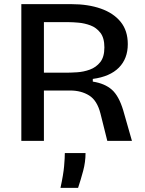

<svg xmlns="http://www.w3.org/2000/svg" viewBox="-20 -680 702 927"><path d="M83 0V-660H325Q405 -660 466.5 -638.5Q528 -617 562.5 -574.5Q597 -532 597 -467Q597 -397 554 -353.5Q511 -310 428 -299V-286Q486 -277 520 -247Q554 -217 575 -147L617 0H498L465 -132Q449 -195 410.5 -219Q372 -243 319 -243H192V0ZM192 -329H297Q320 -329 352 -331Q384 -333 414 -344Q444 -355 464 -380Q484 -405 484 -451Q484 -497 464.5 -522Q445 -547 416.5 -557.5Q388 -568 359.5 -570.5Q331 -573 314 -573H192ZM272 227Q286 163 289.5 122.5Q293 82 293 59H393Q393 102 381.5 145Q370 188 357 227Z"/></svg>

Font: Bricolage Grotesque 10pt Medium
Style: Regular
Weight: 500
Designer: Mathieu Triay
Foundry: Atelier Triay
Version: Version 1.000; ttfautohint (v1.8.4.7-5d5b);gftools[0.9.32]